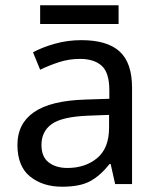

<svg xmlns="http://www.w3.org/2000/svg" viewBox="-20 -697 601 727"><path d="M288 -545Q386 -545 433 -502Q480 -459 480 -365V0H416L399 -76H395Q360 -32 321.5 -11Q283 10 215 10Q142 10 94 -28.5Q46 -67 46 -149Q46 -229 109 -272.5Q172 -316 303 -320L394 -323V-355Q394 -422 365 -448Q336 -474 283 -474Q241 -474 203 -461.5Q165 -449 132 -433L105 -499Q140 -518 188 -531.5Q236 -545 288 -545ZM314 -259Q214 -255 175.5 -227Q137 -199 137 -148Q137 -103 164.5 -82Q192 -61 235 -61Q303 -61 348 -98.5Q393 -136 393 -214V-262ZM429 -677V-606H132V-677Z"/></svg>

Font: Noto Sans Warang Citi
Style: Regular
Weight: 400
Designer: Mangu Purty
Foundry: Mangu Purty
Version: Version 3.002; ttfautohint (v1.8.4.7-5d5b)